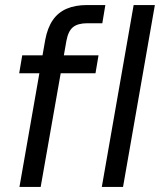

<svg xmlns="http://www.w3.org/2000/svg" viewBox="-20 -740 633 760"><path d="M57 0 159 -582Q168 -630 189 -660.5Q210 -691 244 -705.5Q278 -720 324 -720H397L385 -648H326Q288 -648 269 -632.5Q250 -617 243 -579L141 0ZM56 -450 68 -521H370L358 -450ZM383 0 509 -720H593L467 0Z"/></svg>

Font: DM Sans 10pt
Style: Italic
Weight: 400
Italic angle: -10°
Version: Version 4.004;gftools[0.9.30]